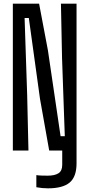

<svg xmlns="http://www.w3.org/2000/svg" viewBox="-20 -820 486 1046"><path d="M241 206Q210 206 178 200V134Q190 136 207.5 136.5Q225 137 240 137Q278 137 298.5 124Q319 111 319 78V0H248L198 -281L137 -722H114L128 -303L135 0H50V-800H193L241 -546L310 -78H333L318 -504L312 -800H397V70Q397 143 359.5 174.5Q322 206 241 206Z"/></svg>

Font: Big Shoulders Display SemiBold
Style: Regular
Weight: 600
Designer: Patric King
Foundry: XO Type Co
Version: Version 1.000; ttfautohint (v1.8.2)